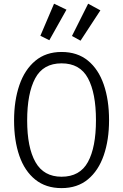

<svg xmlns="http://www.w3.org/2000/svg" viewBox="-20 -991 655 1022"><path d="M560.5 -351.3Q560.5 -246.2 532.3 -164.4Q504.1 -82.6 447.9 -36.2Q391.8 10.3 307.7 10.3Q224.1 10.3 167.7 -35.1Q111.3 -80.5 83.1 -161.5Q54.9 -242.6 54.9 -349.7Q54.9 -455.4 83.1 -537.7Q111.3 -620 167.7 -667.2Q224.1 -714.4 307.7 -714.4Q391.8 -714.4 447.9 -668.5Q504.1 -622.6 532.3 -540.8Q560.5 -459 560.5 -351.3ZM490.8 -351.3Q490.8 -495.4 448.2 -574.6Q405.6 -653.8 307.7 -653.8Q209.7 -653.8 167.2 -573.8Q124.6 -493.8 124.6 -349.7Q124.6 -206.2 168.7 -128.2Q212.8 -50.3 307.7 -50.3Q405.1 -50.3 447.9 -128.5Q490.8 -206.7 490.8 -351.3ZM194.9 -800.5 267.7 -971.3 333.8 -939.5 242.6 -776.9ZM363.1 -799.5 449.2 -971.3 514.4 -935.9 408.7 -774.4Z"/></svg>

Font: Fira Code Light
Style: Regular
Weight: 300
Monospace: yes
Designer: Carrois Corporate, Edenspiekermann AG, Nikita Prokopov
Foundry: Carrois Corporate, Edenspiekermann AG, Nikita Prokopov
Version: Version 6.000; ttfautohint (v1.8.2) -l 8 -r 50 -G 200 -x 14 